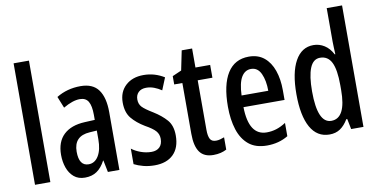

<svg xmlns="http://www.w3.org/2000/svg" viewBox="-73 -966 2325 1183"><g transform="rotate(-10 1089.0 -375.0)"><path d="M158 0H62V-760H158Z M443 -550Q520 -550 555 -501.5Q590 -453 590 -362V0H518L503 -74H501Q479 -32 448.5 -11Q418 10 374 10Q332 10 305 -13Q278 -36 265 -73Q252 -110 252 -153Q252 -235 298.5 -279Q345 -323 431 -327L494 -330V-361Q494 -418 478 -445Q462 -472 425 -472Q381 -472 321 -437L292 -509Q359 -550 443 -550ZM450 -260Q350 -254 350 -156Q350 -67 410 -67Q449 -67 472 -105Q495 -143 495 -209V-263Z M969 -149Q969 -72 927 -31Q885 10 810 10Q772 10 739.5 1.5Q707 -7 682 -20V-117Q705 -99 738 -87Q771 -75 805 -75Q837 -75 855.5 -93Q874 -111 874 -145Q874 -173 856.5 -193.5Q839 -214 792 -240Q742 -270 712 -306.5Q682 -343 682 -405Q682 -471 724.5 -510.5Q767 -550 837 -550Q873 -550 905 -540.5Q937 -531 966 -513L935 -437Q913 -452 889 -461Q865 -470 840 -470Q809 -470 791.5 -453Q774 -436 774 -408Q774 -379 791.5 -360.5Q809 -342 857 -313Q907 -282 938 -246.5Q969 -211 969 -149Z M1208 -74Q1221 -74 1234 -77.5Q1247 -81 1260 -86V-9Q1243 0 1222.5 5Q1202 10 1177 10Q1119 10 1092 -27.5Q1065 -65 1065 -142V-460H1014V-512L1071 -537L1096 -659H1161V-540H1253V-460H1161V-150Q1161 -112 1171 -93Q1181 -74 1208 -74Z M1496 -549Q1553 -549 1591 -518Q1629 -487 1648 -432.5Q1667 -378 1667 -309V-248H1410Q1413 -70 1525 -70Q1556 -70 1585 -79Q1614 -88 1645 -108V-25Q1587 10 1513 10Q1442 10 1399 -25.5Q1356 -61 1336 -123.5Q1316 -186 1316 -267Q1316 -404 1361.5 -476.5Q1407 -549 1496 -549ZM1496 -472Q1458 -472 1436 -435.5Q1414 -399 1411 -321H1578Q1578 -385 1558 -428.5Q1538 -472 1496 -472Z M1904 10Q1826 10 1785.5 -62.5Q1745 -135 1745 -270Q1745 -404 1785.5 -477Q1826 -550 1900 -550Q1937 -550 1968.5 -530Q2000 -510 2020 -471H2024Q2023 -496 2022 -515.5Q2021 -535 2021 -550V-760H2117V0H2040L2027 -65H2021Q1999 -28 1971 -9Q1943 10 1904 10ZM1929 -71Q2021 -71 2021 -248V-278Q2021 -375 1998.5 -420.5Q1976 -466 1927 -466Q1884 -466 1863.5 -416Q1843 -366 1843 -270Q1843 -71 1929 -71Z"/></g></svg>

Font: Noto Sans Lao Looped ExtraCondensed Medium
Style: Regular
Weight: 500
Width: 2
Designer: Mark Frömberg, Ben Mitchell
Foundry: The Fontpad Ltd
Version: Version 1.002; ttfautohint (v1.8.4.7-5d5b)